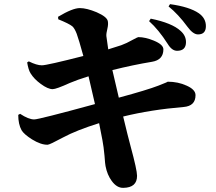

<svg xmlns="http://www.w3.org/2000/svg" viewBox="-20 -846 1040 926"><path d="M707 -756Q810 -735 851 -697Q877 -674 877 -643Q877 -601 834 -601Q809 -601 789 -634Q745 -703 699 -744ZM553 -375Q690 -412 744 -433Q793 -452 788 -452Q839 -452 880 -433Q923 -414 923 -387Q923 -335 866 -330Q708 -317 574 -284Q597 -188 610 -140Q641 -26 641 2Q641 59 575 60Q544 61 519 27Q497 -3 489 -45Q487 -53 484 -95Q480 -139 474 -170L458 -252Q349 -218 284 -183Q219 -148 210 -148Q178 -147 134 -174Q95 -199 84 -218Q68 -247 68 -292L77 -297Q118 -270 145 -270Q167 -270 438 -344L407 -478Q352 -461 317 -446Q251 -416 234 -416Q211 -416 177 -441Q144 -465 127 -493Q117 -509 111 -545L119 -550Q157 -531 182 -531Q206 -531 382 -576Q360 -656 350 -683Q340 -709 329 -719Q313 -732 261 -753L260 -765Q330 -807 365 -807Q398 -807 446 -787Q496 -765 500 -744Q503 -729 498 -708Q492 -684 493 -672Q496 -647 502 -608L565 -628Q590 -637 620 -654Q644 -667 647 -667Q681 -667 722 -650Q768 -631 768 -608Q768 -557 713 -548Q622 -533 522 -508ZM800 -826Q894 -813 939 -782Q973 -758 973 -720Q973 -680 935 -680Q911 -680 884 -717Q840 -777 793 -815Z"/></svg>

Font: Source Han Serif CN Heavy
Style: Regular
Weight: 900
Designer: Ryoko NISHIZUKA  (kana & ideographs); Frank Grießhammer (Latin, Greek & Cyrillic); Wenlong ZHANG  (bopomofo); Sandoll Co
Foundry: Adobe Systems Incorporated
Version: Version 1.000;PS 1;hotconv 16.6.53;makeotf.lib2.5.65590